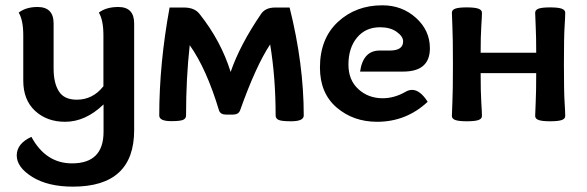

<svg xmlns="http://www.w3.org/2000/svg" viewBox="-20 -448 2192 717"><path d="M366.7 -58.1Q299.3 6.8 223.1 6.8Q155.3 6.8 111.1 -33.9Q66.9 -74.7 66.9 -147V-315.9Q66.9 -373 49.8 -400.9Q77.1 -421.9 120.1 -421.9Q180.2 -421.9 180.2 -360.4V-191.9Q180.2 -137.7 200 -106.7Q219.7 -75.7 266.6 -75.7Q326.7 -75.7 366.2 -126V-315.9Q366.2 -373 349.1 -400.9Q376.5 -421.9 421.9 -421.9Q481 -421.9 481 -360.4V38.1Q481 249 252.4 249Q159.2 249 100.8 212.9Q42.5 176.8 42.5 132.3Q42.5 88.4 97.2 63Q150.9 162.1 249 162.1Q366.7 162.1 366.7 44.4Z M1066.9 4.9Q1031.7 4.9 1020.5 -0.2Q1009.3 -5.4 1009.3 -16.6Q1009.3 -158.7 988.8 -282.2Q935.5 -201.7 876.5 -35.6Q870.6 -20 849.1 -20H824.7Q803.2 -20 797.9 -35.6Q751 -191.4 688.5 -279.3Q674.8 -156.2 674.8 -16.6Q674.8 -5.9 664.3 -0.7Q653.8 4.4 619.6 4.4Q574.7 4.4 574.7 -16.6Q574.7 -209.5 613.3 -419.9H667Q706.5 -419.9 725.1 -396Q805.2 -295.4 841.3 -179.2Q875.5 -279.3 954.6 -395.5Q970.7 -419.9 1007.8 -419.9H1061.5Q1114.3 -209.5 1114.3 -16.6Q1114.3 4.9 1066.9 4.9Z M1397.9 -259.3H1436Q1485.4 -259.3 1485.4 -293.5Q1485.4 -312 1461.4 -329.1Q1437.5 -346.2 1399.4 -346.2Q1345.2 -346.2 1313.2 -307.6Q1281.2 -269 1281.2 -206.5Q1281.2 -148.9 1318.4 -115Q1355.5 -81.1 1409.2 -81.1Q1452.6 -81.1 1495.1 -105.5Q1506.8 -112.3 1519 -112.3Q1548.8 -112.3 1577.1 -67.9Q1497.1 6.8 1388.2 6.8Q1299.3 6.8 1237.1 -46.6Q1174.8 -100.1 1174.8 -195.8Q1174.8 -303.7 1241.7 -366Q1308.6 -428.2 1407.7 -428.2Q1481.4 -428.2 1533.4 -381.3Q1585.4 -334.5 1585.4 -267.6Q1585.4 -180.7 1485.8 -180.7H1324.7Q1335.9 -259.3 1397.9 -259.3Z M2034.2 4.9Q2004.4 4.9 1991.5 0.2Q1978.5 -4.4 1978.5 -15.1Q1978.5 -27.8 1980.5 -66.4Q1982.4 -105 1982.4 -174.8H1774.9Q1774.9 -105 1777.3 -66.4Q1779.8 -27.8 1779.8 -15.1Q1779.8 -4.4 1766.8 0.2Q1753.9 4.9 1723.1 4.9Q1693.4 4.9 1680.4 0.2Q1667.5 -4.4 1667.5 -15.1Q1667.5 -27.8 1669.4 -66.2Q1671.4 -104.5 1671.4 -207.5Q1671.4 -311 1669.4 -349.1Q1667.5 -387.2 1667.5 -400.4Q1667.5 -411.1 1680.4 -415.8Q1693.4 -420.4 1723.1 -420.4Q1753.9 -420.4 1766.8 -415.5Q1779.8 -410.6 1779.8 -400.4Q1779.8 -387.2 1777.3 -349.4Q1774.9 -311.5 1774.9 -251H1982.4Q1982.4 -311.5 1980.5 -349.4Q1978.5 -387.2 1978.5 -400.4Q1978.5 -411.1 1991.5 -415.8Q2004.4 -420.4 2034.2 -420.4Q2064.9 -420.4 2077.9 -415.5Q2090.8 -410.6 2090.8 -400.4Q2090.8 -387.2 2088.4 -349.1Q2085.9 -311 2085.9 -207.5Q2085.9 -104.5 2088.4 -66.2Q2090.8 -27.8 2090.8 -15.1Q2090.8 -4.4 2077.9 0.2Q2064.9 4.9 2034.2 4.9Z"/></svg>

Font: ALMAS
Style: Bold
Weight: 700
Designer: ALMAS Font/ by Husham Jawad Kadhim, derived from the Bainsely font by/ Paul James MIller
Foundry: High-Logic / Made with FontCreator
Version: Version 1.411;September 19, 2021;FontCreator 14.0.0.2814 32-